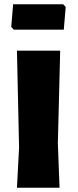

<svg xmlns="http://www.w3.org/2000/svg" viewBox="-20 -886 367 906"><path d="M278 -866 290 -853 281 -746H45L33 -759L42 -866ZM264 -647 253 -210 261 0H60L70 -190L60 -647Z"/></svg>

Font: Alegreya Sans Black
Style: Regular
Weight: 900
Designer: Juan Pablo del Peral
Foundry: Huerta Tipografica
Version: Version 2.007